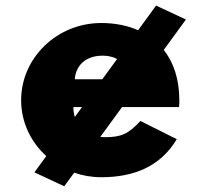

<svg xmlns="http://www.w3.org/2000/svg" viewBox="-20 -609 729 676"><path d="M409.7 -232H610.4C611.4 -238 611.4 -249 611.4 -256C611.4 -330.1 591.2 -389.3 556.6 -433.3L634.6 -540.3L529.5 -589.4L466.2 -502.6C427.9 -519.5 383.8 -528 336.4 -528C181.4 -528 54.4 -406 54.4 -256C54.4 -178.8 88.5 -108.9 142.9 -59.4L101.2 -2.2L206.3 46.8L241.2 -1C271 9.3 303 15 336.4 15C450.4 15 544.4 -22 602.4 -119L474.4 -183C431.4 -137 406.4 -126 349.4 -126C344.2 -126 338.8 -126.4 333.2 -127.1ZM268.8 -232 243.4 -197.1C240.2 -207.4 238.4 -219 238.4 -232ZM340.3 -330H243.4C246.4 -377 280.4 -413 341.4 -413C360.6 -413 377.8 -409 392.3 -401.3Z"/></svg>

Font: Sztylet
Style: Bd
Weight: 700
Foundry: Cannot Into Space Fonts, PlusOne Fonts
Version: Version 0.12